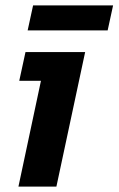

<svg xmlns="http://www.w3.org/2000/svg" viewBox="-20 -688 437 708"><path d="M48 0 131 -390H51L74 -496H294L188 0ZM82 -576 102 -668H397L377 -576Z"/></svg>

Font: Atkinson Hyperlegible Next
Style: Bold Italic
Weight: 700
Italic angle: -12°
Designer: Elliott Scott, Megan Eiswerth, Linus Boman, Theodore Petrosky, Letters from Sweden
Foundry: Applied Design Works, Letters from Sweden
Version: Version 2.001